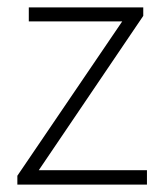

<svg xmlns="http://www.w3.org/2000/svg" viewBox="-20 -500 444 520"><path d="M27 0V-24L311 -442H58V-480H368V-457L85 -39H378V0Z"/></svg>

Font: Source Sans 3 ExtraLight Light
Style: Regular
Weight: 300
Version: Version 3.052;hotconv 1.1.0;makeotfexe 2.6.0